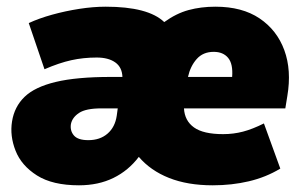

<svg xmlns="http://www.w3.org/2000/svg" viewBox="-20 -542 914 574"><path d="M216 12Q137 12 90.5 -17.5Q44 -47 26.5 -91.5Q9 -136 16 -179Q23 -223 53.5 -252.5Q84 -282 146.5 -297Q209 -312 311 -312H346Q345 -341 324.5 -355.5Q304 -370 269 -370Q229 -370 193 -362Q157 -354 113 -335L66 -473Q96 -487 135.5 -498Q175 -509 217 -515.5Q259 -522 296 -522Q423 -522 471 -476Q507 -502 544 -512Q581 -522 624 -522Q704 -522 756 -487Q808 -452 830 -392Q852 -332 839 -255L833 -218H530Q532 -181 560 -161Q588 -141 647 -141Q678 -141 706.5 -148.5Q735 -156 769 -173L818 -38Q775 -12 724 0Q673 12 616 12Q541 12 485.5 -10Q430 -32 395 -73Q364 -32 319 -10Q274 12 216 12ZM619 -387Q587 -387 568 -365.5Q549 -344 542 -312H674Q677 -351 662 -369Q647 -387 619 -387ZM244 -123Q279 -123 301.5 -142.5Q324 -162 329 -196L332 -218H283Q237 -218 216.5 -204.5Q196 -191 192 -171Q189 -151 201 -137Q213 -123 244 -123Z"/></svg>

Font: Mulish ExtraBlack
Style: Italic
Weight: 1000
Italic angle: -9°
Designer: Vernon Adams
Foundry: Vernon Adams
Version: Version 3.603; ttfautohint (v1.8.3)